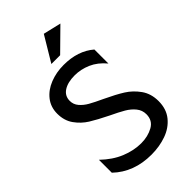

<svg xmlns="http://www.w3.org/2000/svg" viewBox="-278 -1014 1114 1114"><g transform="rotate(-45 278.5 -457.0)"><path d="M271 -77Q210 -77 148 -102.5Q86 -128 29 -183V-77Q122 12 266 12Q332 12 388.5 -8Q445 -28 480 -71Q515 -114 515 -179Q515 -240 484 -283.5Q453 -327 410 -354Q367 -381 299 -413Q247 -437 218 -453.5Q189 -470 170 -492.5Q151 -515 151 -544Q151 -585 185 -607Q219 -629 276 -629Q326 -629 374.5 -608Q423 -587 463 -539V-654Q390 -717 273 -717Q213 -717 161 -696.5Q109 -676 78 -636.5Q47 -597 47 -543Q47 -486 76 -445.5Q105 -405 146 -379.5Q187 -354 254 -321Q307 -296 338.5 -277.5Q370 -259 390.5 -233.5Q411 -208 411 -175Q411 -124 368.5 -100.5Q326 -77 271 -77ZM227 -771H299L430 -900L320 -926Z"/></g></svg>

Font: Geom
Style: Regular
Weight: 400
Version: Version 1.102